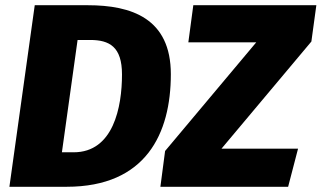

<svg xmlns="http://www.w3.org/2000/svg" viewBox="-20 -715 1231 735"><path d="M316 -695H113L16 0H235C539 0 634 -204 634 -431C634 -645 483 -695 316 -695ZM594 0H1083L1121 -146H828L1172 -556L1191 -695H720L701 -553H961L612 -137ZM325 -562C399 -562 447 -536 447 -430C447 -305 414 -132 262 -132H217L277 -562Z"/></svg>

Font: Fira Sans ExtraBold
Style: Italic
Weight: 800
Italic angle: -8°
Designer: bBox Type GmbH & Carrois Corporate GbR & Edenspiekermann AG
Foundry: bBox Type GmbH & Carrois Corporate GbR & Edenspiekermann AG
Version: Version 4.301;PS 004.301;hotconv 1.0.88;makeotf.lib2.5.64775